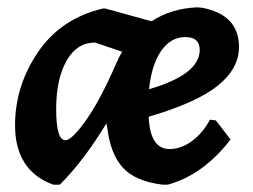

<svg xmlns="http://www.w3.org/2000/svg" viewBox="-20 -494 690 523"><path d="M393 -436Q446 -471 517 -474L530 -473Q631 -454 631 -366Q631 -307 573 -260.5Q515 -214 385 -176Q385 -168 386 -162Q393 -88 442 -88Q473 -88 502.5 -109.5Q532 -131 552 -168L568 -166L608 -114Q533 -17 437 9H423Q348 0 314 -38Q280 -76 272 -148L271 -152Q270 -157 270 -158Q208 -56 143 9H125Q21 -29 21 -153Q21 -260 83.5 -352Q146 -444 261 -471H266ZM485 -393Q445 -393 419 -355.5Q393 -318 386 -251Q524 -291 524 -358Q524 -393 485 -393ZM239 -378Q189 -378 161 -328Q133 -278 133 -197Q133 -112 158 -112Q176 -112 215 -167.5Q254 -223 296 -320Q304 -339 313 -353Z"/></svg>

Font: Alegreya Sans
Style: Bold Italic
Weight: 700
Italic angle: -7°
Designer: Juan Pablo del Peral
Foundry: Huerta Tipografica
Version: Version 2.007